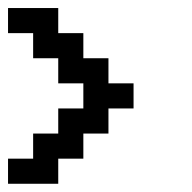

<svg xmlns="http://www.w3.org/2000/svg" viewBox="-20 -520 478 478"><path d="M125 -62.5V-125H187.5V-187.5H250V-250H312.5V-312.5H250V-375H187.5V-437.5H125V-500H0V-437.5H62.5V-375H125V-312.5H187.5V-250H125V-187.5H62.5V-125H0V-62.5Z"/></svg>

Font: Chicago Kare
Style: Regular
Weight: 400
Designer: Duane King
Version: Version 1.001;hotconv 1.0.109;makeotfexe 2.5.65596